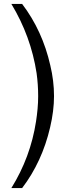

<svg xmlns="http://www.w3.org/2000/svg" viewBox="-20 -749 373 981"><path d="M38 212Q136 54 164 -128Q169 -160 172 -193Q175 -226 175 -258Q175 -287 173 -316.5Q171 -346 167 -375Q138 -564 38 -729H93Q197 -592 237 -415Q256 -336 256 -258Q256 -183 236 -98Q195 78 93 212Z"/></svg>

Font: Ekushey Lalsalu
Style: Regular
Weight: 400
Designer: Al Mamun Sumon
Foundry: Al Mamun Sumon
Version: Version 1.0